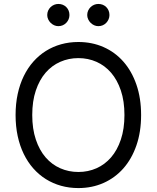

<svg xmlns="http://www.w3.org/2000/svg" viewBox="-20 -952 801 982"><path d="M701.7 -363.6Q701.7 -277.3 677.7 -208.3Q653.8 -139.2 611 -90.7Q568.2 -42.3 509.4 -16.2Q450.6 9.9 380.7 9.9Q334.2 9.9 292.3 -1.8Q250.4 -13.5 214.7 -35.9Q179 -58.2 150.4 -90.6Q121.8 -122.9 101.6 -164.4Q81.3 -206 70.5 -256Q59.7 -306.1 59.7 -363.6Q59.7 -421.2 70.5 -471.2Q81.3 -521.3 101.6 -562.9Q121.8 -604.4 150.4 -636.7Q179 -669 214.7 -691.4Q250.4 -713.8 292.3 -725.5Q334.2 -737.2 380.7 -737.2Q450.6 -737.2 509.4 -711.3Q568.2 -685.4 611 -636.9Q653.8 -588.4 677.7 -519.2Q701.7 -449.9 701.7 -363.6ZM616.5 -363.6Q616.5 -434.7 598.2 -489Q579.9 -543.3 548.1 -580.1Q516.3 -616.8 473.4 -635.8Q430.4 -654.8 380.7 -654.8Q331.3 -654.8 288.2 -635.8Q245 -616.8 213.2 -580.1Q181.5 -543.3 163.2 -489Q144.9 -434.7 144.9 -363.6Q144.9 -293 163.2 -238.5Q181.5 -183.9 213.2 -147.2Q245 -110.4 288.2 -91.4Q331.3 -72.4 380.7 -72.4Q430.4 -72.4 473.4 -91.4Q516.3 -110.4 548.1 -147.2Q579.9 -183.9 598.2 -238.5Q616.5 -293 616.5 -363.6ZM278.4 -818.2Q267.4 -818.2 257.1 -822.8Q246.8 -827.4 238.8 -835.4Q230.8 -843.4 226.2 -853.7Q221.6 -864 221.6 -875Q221.6 -887.4 226.2 -897.7Q230.8 -908 238.8 -915.7Q246.8 -923.3 257.1 -927.6Q267.4 -931.8 278.4 -931.8Q290.8 -931.8 301.1 -927.6Q311.4 -923.3 319.1 -915.7Q326.7 -908 331 -897.7Q335.2 -887.4 335.2 -875Q335.2 -864 331 -853.7Q326.7 -843.4 319.1 -835.4Q311.4 -827.4 301.1 -822.8Q290.8 -818.2 278.4 -818.2ZM483 -818.2Q471.9 -818.2 461.6 -822.8Q451.3 -827.4 443.4 -835.4Q435.4 -843.4 430.8 -853.7Q426.1 -864 426.1 -875Q426.1 -887.4 430.8 -897.7Q435.4 -908 443.4 -915.7Q451.3 -923.3 461.6 -927.6Q471.9 -931.8 483 -931.8Q495.4 -931.8 505.7 -927.6Q516 -923.3 523.6 -915.7Q531.2 -908 535.5 -897.7Q539.8 -887.4 539.8 -875Q539.8 -864 535.5 -853.7Q531.2 -843.4 523.6 -835.4Q516 -827.4 505.7 -822.8Q495.4 -818.2 483 -818.2Z"/></svg>

Font: Interop
Style: Regular
Weight: 400
Designer: Rasmus Andersson, Google, Jang Haemin
Foundry: jhaemin
Version: Version 1.008